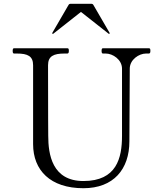

<svg xmlns="http://www.w3.org/2000/svg" viewBox="-20 -981 855 1015"><path d="M259 -802C260 -802 261 -802 262 -803L408 -918L554 -803C555 -802 556 -802 557 -802C558 -802 560 -803 560 -805C560 -806 560 -806 559 -808L473 -956C471 -959 468 -961 464 -961H352C348 -961 345 -959 343 -956L257 -808C256 -806 256 -806 256 -805C256 -803 258 -802 259 -802ZM421 14C580 14 664 -86 664 -234C664 -300 666 -534 666 -618C666 -666 715 -698 752 -698H767C773 -698 775 -703 775 -712C775 -721 774 -726 767 -726H524C519 -726 517 -721 517 -712C517 -703 519 -698 524 -698H539C576 -698 625 -666 625 -618V-263C625 -146 597 -24 421 -24C255 -24 235 -166 235 -263C235 -290 234 -344 234 -636C234 -684 263 -698 321 -698H336C342 -698 344 -703 344 -712C344 -721 343 -726 336 -726H54C49 -726 47 -721 47 -712C47 -703 49 -698 54 -698H69C127 -698 155 -684 155 -636V-219C155 -81 246 14 421 14Z"/></svg>

Font: Shippori Mincho OTF
Style: Regular
Weight: 400
Designer: FONTDASU
Foundry: FONTDASU / Google Inc. / but / Adobe
Version: Version 3.300;hotconv 1.0.109;makeotfexe 2.5.65596